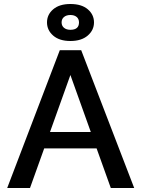

<svg xmlns="http://www.w3.org/2000/svg" viewBox="-20 -940 706 960"><path d="M332 -920Q388 -920 419 -893.5Q450 -867 450 -828Q450 -789 418.5 -762Q387 -735 332 -735Q277 -735 246 -762Q215 -789 215 -828Q215 -867 246 -893.5Q277 -920 332 -920ZM332 -791Q375 -791 375 -828Q375 -845 363.5 -855Q352 -865 332 -865Q312 -865 300 -855Q288 -845 288 -828Q288 -811 300 -801Q312 -791 332 -791ZM534 0 463 -198H201L130 0H16L279 -689H386L651 0ZM230 -280H434L332 -565Z"/></svg>

Font: Martel Sans DemiBold
Style: Regular
Weight: 600
Designer: Dan Reynolds and Mathieu Réguer
Foundry: Dan Reynolds and Mathieu Réguer
Version: Version 1.001;PS 001.001;hotconv 1.0.70;makeotf.lib2.5.58329